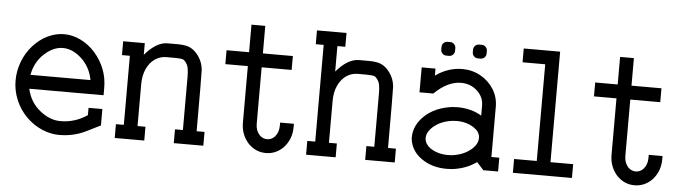

<svg xmlns="http://www.w3.org/2000/svg" viewBox="-45 -882 3820 1075"><g transform="rotate(5 1864.5 -344.5)"><path d="M459 -311Q448.7 -372.1 406.7 -418.9Q351.1 -476.6 290.5 -476.6Q230 -476.6 174.3 -418.9Q132.3 -372.1 122.1 -311ZM311.5 10.3Q261.2 10.3 212.6 -11Q164.1 -32.2 125 -71.3Q84.5 -112.3 63 -164.8Q41.5 -217.3 41.5 -272Q41.5 -326.2 61 -378.2Q80.6 -430.2 117.2 -470.7Q153.8 -511.2 198.7 -532.7Q243.7 -554.2 290.5 -554.2Q337.4 -554.2 382.3 -532.7Q427.2 -511.2 463.9 -471.2Q539.6 -384.3 539.6 -275.4V-232.9H122.1Q138.2 -159.2 194.3 -113.3Q250.5 -67.4 311.5 -67.4Q393.1 -67.4 461.9 -114.3V-155.3H539.6V-63L461.9 -24.4Q391.6 10.3 311.5 10.3Z M1120.6 0H954.6V-77.6H999V-379.4Q999 -405.3 995.1 -426Q991.2 -446.8 976.1 -462.9Q971.2 -468.3 965.8 -471.2Q955.6 -476.1 915 -476.1H871.6Q836.9 -476.1 808.1 -456.8Q779.3 -437.5 761.7 -400.4Q744.1 -363.3 744.1 -311V-77.6H788.6V0H622.6V-77.6H667V-465.8H622.6V-543.5H744.1V-478Q808.6 -553.7 871.6 -553.7H925.8Q960 -553.7 984.1 -547.1Q1008.3 -540.5 1030.8 -518.1Q1070.3 -476.6 1074.7 -420.4Q1076.2 -396.5 1076.2 -77.6H1120.6Z M1537.6 -166.5H1615.2V-148.4Q1615.2 -80.6 1571.3 -32.2Q1528.8 10.3 1472.7 10.3Q1416 10.3 1374 -32.2Q1330.1 -80.6 1330.1 -148.4V-465.8H1203.6V-543.9H1330.1V-698.7H1407.7V-543.9H1576.2V-465.8H1407.7V-148.4Q1407.7 -110.8 1430.2 -85.9Q1448.2 -67.4 1472.7 -67.4Q1497.1 -67.4 1515.1 -85.9Q1537.6 -110.8 1537.6 -148.4Z M2196.3 0H2030.3V-77.6H2074.7V-379.4Q2074.7 -405.3 2070.8 -426Q2066.9 -446.8 2051.8 -462.9Q2046.9 -468.3 2041.5 -471.2Q2031.2 -476.1 1990.7 -476.1H1947.3Q1912.6 -476.1 1883.8 -456.8Q1855 -437.5 1837.4 -400.4Q1819.8 -363.3 1819.8 -311V-77.6H1864.3V0H1698.2V-77.6H1742.7V-621.1H1698.2V-698.7H1864.3V-621.1H1819.8V-478Q1884.3 -553.7 1947.3 -553.7H2001.5Q2035.6 -553.7 2059.8 -547.1Q2084 -540.5 2106.4 -518.1Q2146 -476.6 2150.4 -420.4Q2151.9 -396.5 2151.9 -77.6H2196.3Z M2488.8 -67.4Q2500 -67.4 2511.7 -68.4Q2579.1 -76.7 2623 -115.7Q2654.3 -144.5 2654.3 -178.7V-182.1Q2650.9 -213.9 2620.6 -233.4Q2579.6 -261.7 2522.5 -261.7Q2510.7 -261.7 2499 -260.3Q2431.6 -252.4 2388.2 -212.9Q2377.4 -204.1 2366.7 -186.5Q2356.9 -170.9 2356.9 -150.9V-147Q2360.4 -116.2 2390.1 -95.2Q2431.6 -67.4 2488.8 -67.4ZM2488.8 10.3Q2405.3 10.3 2346.2 -31.7Q2287.1 -73.7 2279.3 -140.6V-148.4Q2279.3 -217.3 2337.2 -271.2Q2395 -325.2 2490.7 -337.4Q2506.8 -338.9 2522.5 -338.9Q2599.6 -337.9 2655.8 -303.2V-359.9Q2655.8 -408.2 2618.4 -442.4Q2581.1 -476.6 2528.3 -476.6Q2452.6 -476.6 2377.9 -403.3H2300.3V-543.5H2377.9V-503.9Q2448.2 -554.2 2528.3 -554.2Q2584.5 -554.2 2631.1 -528.1Q2677.7 -502 2705.3 -458Q2732.9 -414.1 2732.9 -359.9V-77.6H2777.3V0H2694.3L2655.8 -42.5Q2599.6 -1 2520 8.8Q2503.9 10.3 2488.8 10.3ZM2431.6 -621.1Q2419.4 -621.1 2410.2 -630.1Q2400.9 -639.2 2400.9 -652.3V-667.5Q2400.9 -680.2 2410.2 -689.5Q2419.4 -698.7 2431.6 -698.7H2447.8Q2460 -698.7 2469.2 -689.5Q2478.5 -680.2 2478.5 -667.5V-652.3Q2478.5 -639.2 2469.2 -630.1Q2460 -621.1 2447.8 -621.1ZM2608.9 -621.1Q2596.7 -621.1 2587.4 -630.1Q2578.1 -639.2 2578.1 -652.3V-667.5Q2578.1 -680.2 2587.4 -689.5Q2596.7 -698.7 2608.9 -698.7H2625Q2637.2 -698.7 2646.5 -689.5Q2655.8 -680.2 2655.8 -667.5V-652.3Q2655.8 -639.2 2646.5 -630.1Q2637.2 -621.1 2625 -621.1Z M3064.9 -77.6H3192.4V0H2860.4V-77.6H2987.8V-621.1H2860.4V-698.7H3064.9Z M3609.4 -166.5H3687V-148.4Q3687 -80.6 3643.1 -32.2Q3600.6 10.3 3544.4 10.3Q3487.8 10.3 3445.8 -32.2Q3401.9 -80.6 3401.9 -148.4V-465.8H3275.4V-543.9H3401.9V-698.7H3479.5V-543.9H3647.9V-465.8H3479.5V-148.4Q3479.5 -110.8 3502 -85.9Q3520 -67.4 3544.4 -67.4Q3568.8 -67.4 3586.9 -85.9Q3609.4 -110.8 3609.4 -148.4Z"/></g></svg>

Font: Turpis
Style: Regular
Weight: 400
Designer: GGBotNet
Foundry: f0n7
Version: 1.00